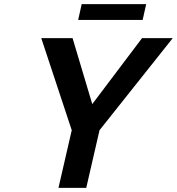

<svg xmlns="http://www.w3.org/2000/svg" viewBox="-20 -906 853 926"><path d="M668 -810 685 -886H374L357 -810ZM813 -722H665L425 -404L330 -722H179L326 -278L262 0H396L460 -278Z"/></svg>

Font: Perun SemiBold Italic
Style: Regular
Weight: 400
Italic angle: -12°
Foundry: Copyright (c) Stefan Peev, Context Ltd, 2016
Version: Version 1.026